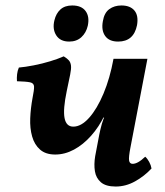

<svg xmlns="http://www.w3.org/2000/svg" viewBox="-20 -673 602 702"><path d="M403 9Q367 9 349 -6.5Q331 -22 327 -47Q323 -72 328 -102L343 -181Q347 -201 352.5 -220.5Q358 -240 365 -251H362Q342 -209 313 -176.5Q284 -144 250.5 -126Q217 -108 182 -108Q147 -108 126.5 -126Q106 -144 97.5 -174Q89 -204 90.5 -240.5Q92 -277 99 -315Q105 -344 104.5 -356.5Q104 -369 90 -372Q76 -375 42 -376Q41 -388 42.5 -401.5Q44 -415 49 -426Q72 -428 103 -434Q134 -440 163.5 -449Q193 -458 213 -467Q226 -459 232 -452Q238 -445 239.5 -433.5Q241 -422 236.5 -400Q232 -378 224 -340Q210 -273 216 -241.5Q222 -210 248 -210Q277 -210 306 -242.5Q335 -275 358.5 -331Q382 -387 395 -458H519L457 -134Q450 -98 452 -86Q454 -74 465 -74Q474 -74 485 -80Q496 -86 511 -100Q519 -93 525.5 -81Q532 -69 534 -57Q508 -29 474 -10Q440 9 403 9ZM346 -243V-261H383V-243ZM412 -521Q379 -521 364.5 -541.5Q350 -562 356 -595Q361 -626 379.5 -639.5Q398 -653 424 -653Q456 -653 471.5 -634.5Q487 -616 481 -581Q469 -521 412 -521ZM233 -521Q200 -521 185.5 -544Q171 -567 179 -599Q185 -624 201 -638.5Q217 -653 244 -653Q278 -653 293 -632.5Q308 -612 301 -579Q295 -553 277.5 -537Q260 -521 233 -521Z"/></svg>

Font: Vollkorn SemiBold
Style: Italic
Weight: 600
Italic angle: -11°
Designer: Friedrich Althausen
Foundry: Friedrich Althausen
Version: Version 5.000